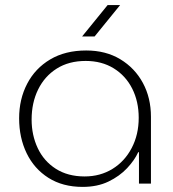

<svg xmlns="http://www.w3.org/2000/svg" viewBox="-20 -720 678 753"><path d="M304 13Q226 13 170 -22.5Q114 -58 84.5 -119Q55 -180 55 -256Q55 -331 86.5 -391.5Q118 -452 177 -487Q236 -522 318 -522Q395 -522 452 -487.5Q509 -453 540.5 -394.5Q572 -336 572 -262V0H525V-123H522Q508 -92 478.5 -60.5Q449 -29 405.5 -8Q362 13 304 13ZM312 -28Q373 -28 421 -57.5Q469 -87 496.5 -139.5Q524 -192 524 -258Q524 -322 498.5 -372.5Q473 -423 426 -452Q379 -481 316 -481Q250 -481 202.5 -451Q155 -421 129.5 -369Q104 -317 104 -251Q104 -190 128 -139Q152 -88 199 -58Q246 -28 312 -28ZM302 -577 402 -700H451L351 -577Z"/></svg>

Font: MuseoModerno Thin ExtraLight
Style: Regular
Weight: 250
Version: Version 1.002